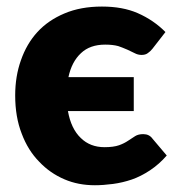

<svg xmlns="http://www.w3.org/2000/svg" viewBox="-20 -546 531 574"><path d="M474.6 -450.2 435.5 -399.9Q429.2 -392.1 421.9 -387.2Q415 -381.8 403.3 -381.8Q392.1 -381.8 382.3 -387.2Q369.6 -393.1 360.8 -397.5Q343.8 -404.8 333.5 -408.2Q317.4 -412.6 294.4 -412.6Q249 -412.6 222.2 -387.2Q194.3 -361.3 184.6 -315.4H379.9V-213.9H183.1Q192.4 -161.1 221.7 -133.3Q249.5 -106 292.5 -106Q319.3 -106 335.9 -111.8Q351.1 -117.2 363.3 -125.5Q377.9 -135.3 384.3 -139.2Q393.6 -145 408.2 -145Q426.3 -145 436 -131.3L478.5 -81.1Q456.1 -55.2 428.2 -36.6Q400.9 -18.6 374 -9.3Q346.7 0 317.9 3.9Q288.1 7.8 263.7 7.8Q213.9 7.8 172.9 -9.8Q129.4 -28.3 97.2 -62.5Q63.5 -96.7 44.9 -146.5Q25.4 -196.3 25.4 -260.7Q25.4 -317.9 42.5 -365.7Q59.6 -415 91.8 -450.2Q124 -485.4 172.9 -505.9Q221.2 -526.4 284.7 -526.4Q346.7 -526.4 391.6 -506.8Q439.5 -485.8 474.6 -450.2Z"/></svg>

Font: Lato-ExtraBold
Style: Regular
Weight: 500
Designer: Lukasz Dziedzic with Adam Twardoch and Botio Nikoltchev
Foundry: tyPoland Lukasz Dziedzic
Version: ""